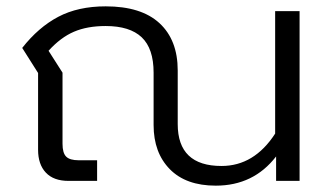

<svg xmlns="http://www.w3.org/2000/svg" viewBox="-20 -570 1034 605"><path d="M464 -176V-341Q464 -417 426.5 -452.5Q389 -488 313 -488Q255 -488 213 -470Q171 -452 133 -410L177 -341V-117Q177 -88 188.5 -76.5Q200 -65 228 -65H286V0H196Q149 0 124.5 -26Q100 -52 100 -98V-340L50 -419Q101 -484 163.5 -517Q226 -550 313 -550Q425 -550 482.5 -497Q540 -444 540 -348V-179Q540 -47 678 -47Q781 -47 847 -149V-535H924V0H850V-77Q779 15 660 15Q566 15 515 -37Q464 -89 464 -176Z"/></svg>

Font: Prompt Light
Style: Regular
Weight: 300
Designer: Katatrad Team
Foundry: CadsonDemak
Version: Version 1.001